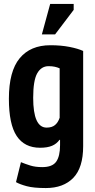

<svg xmlns="http://www.w3.org/2000/svg" viewBox="-20 -740 483 972"><path d="M401 0Q401 109 351 160.5Q301 212 212 212Q150 212 115 202.5Q80 193 61 182L86 81Q108 90 133.5 98Q159 106 194 106Q245 106 264.5 78.5Q284 51 284 -5V-32H281Q267 -12 243.5 -2Q220 8 183 8Q104 8 64.5 -51.5Q25 -111 25 -240Q25 -379 79.5 -445Q134 -511 235 -511Q289 -511 332 -502.5Q375 -494 401 -482ZM216 -94Q243 -94 258.5 -107Q274 -120 282 -144V-394Q271 -399 257.5 -402Q244 -405 226 -405Q189 -405 168.5 -369Q148 -333 148 -245Q148 -94 216 -94ZM234 -720H353V-690L259 -566H192Z"/></svg>

Font: PT Sans Narrow
Style: Bold
Weight: 700
Width: 3
Designer: A.Korolkova, O.Umpeleva, V.Yefimov
Foundry: ParaType Ltd
Version: Version 2.003W OFL